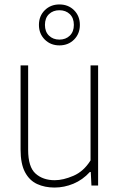

<svg xmlns="http://www.w3.org/2000/svg" viewBox="-20 -834 540 863"><path d="M225 9Q181.5 9 147 -6.8Q112.5 -22.5 92.5 -60Q72.5 -97.5 72.5 -162V-540H106.5V-160.5Q106.5 -83.5 139.8 -53.8Q173 -24 226 -24Q264 -24 310 -43.8Q356 -63.5 387 -113V-540H421V0H391L388 -61H384Q351.5 -25.5 310 -8.2Q268.5 9 225 9ZM247 -630Q207.5 -630 181.2 -656.2Q155 -682.5 155 -722Q155 -762 181.2 -788Q207.5 -814 247 -814Q287 -814 313 -788Q339 -762 339 -722Q339 -682.5 313 -656.2Q287 -630 247 -630ZM247 -656Q275.5 -656 293.8 -673.8Q312 -691.5 312 -722Q312 -753 293.8 -770.5Q275.5 -788 247 -788Q218.5 -788 200.2 -770.5Q182 -753 182 -722Q182 -691.5 200.2 -673.8Q218.5 -656 247 -656Z"/></svg>

Font: Encode Sans SemiCondensed SemiCondensed Thin
Style: Regular
Weight: 100
Width: 4
Designer: Multiple Designers
Foundry: Impallari Type
Version: Version 3.000; ttfautohint (v1.8.3) -l 8 -r 50 -G 200 -x 14 